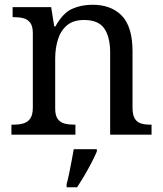

<svg xmlns="http://www.w3.org/2000/svg" viewBox="-20 -566 685 807"><path d="M28 0V-42H36Q59 -42 77.5 -47Q96 -52 107 -67.5Q118 -83 118 -114V-426Q118 -456 107 -470.5Q96 -485 78 -489.5Q60 -494 38 -494H33V-536H195L208 -455H213Q244 -511 282.5 -528.5Q321 -546 369 -546Q448 -546 492.5 -499.5Q537 -453 537 -350V-114Q537 -83 546.5 -67.5Q556 -52 573 -47Q590 -42 612 -42H617V0H443V-345Q443 -410 418.5 -446Q394 -482 333 -482Q288 -482 261.5 -459.5Q235 -437 223.5 -400Q212 -363 212 -320V-109Q212 -80 223 -65.5Q234 -51 252 -46.5Q270 -42 292 -42H297V0ZM260 208Q266 186 271 161Q276 136 281 110.5Q286 85 290 61H387V71Q378 92 364 119Q350 146 334 173Q318 200 304 221H260Z"/></svg>

Font: Noto Serif Khmer
Style: Regular
Weight: 400
Designer: Danh Hong and the Monotype Design Team
Foundry: Monotype Imaging Inc.
Version: Version 2.003